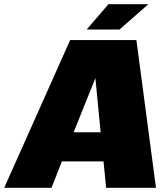

<svg xmlns="http://www.w3.org/2000/svg" viewBox="-20 -890 759 910"><path d="M482.9 0 470.7 -125H273.4L224.1 0H0L312.5 -700.2H626.5L719.2 0ZM432.1 -520 329.1 -263.2H457ZM390.6 -750 494.1 -870.1H683.1L546.4 -750Z"/></svg>

Font: Fivo Sans Black
Style: Regular
Weight: 900
Designer: Alexander Slobzheninov
Foundry: Alexander Slobzheninov
Version: 1.0